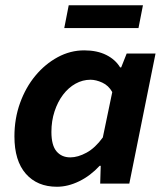

<svg xmlns="http://www.w3.org/2000/svg" viewBox="-20 -700 640 732"><path d="M197 12Q122 12 78.5 -37.5Q35 -87 35 -180Q35 -248 56.5 -307.5Q78 -367 115 -411.5Q152 -456 200 -482Q248 -508 301 -508Q350 -508 385 -490.5Q420 -473 438 -443H442L463 -496H573L473 0H362L364 -68H360Q325 -30 282 -9Q239 12 197 12ZM248 -100Q277 -100 310 -118Q343 -136 372 -176L408 -349Q394 -374 370 -385Q346 -396 325 -396Q295 -396 268 -381Q241 -366 220.5 -339Q200 -312 188 -275.5Q176 -239 176 -197Q176 -146 195.5 -123Q215 -100 248 -100ZM225 -593 242 -680H525L508 -593Z"/></svg>

Font: Source Code Pro
Style: Bold Italic
Weight: 700
Italic angle: -11°
Monospace: yes
Designer: Paul D. Hunt, Teo Tuominen
Foundry: Adobe Systems Incorporated
Version: Version 1.050;PS 1.000;hotconv 16.6.51;makeotf.lib2.5.65220